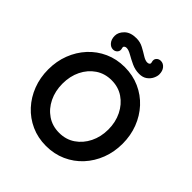

<svg xmlns="http://www.w3.org/2000/svg" viewBox="-240 -1066 1239 1239"><g transform="rotate(45 379.5 -446.5)"><path d="M719 -350Q719 -275 694 -210Q669 -145 623.5 -95.5Q578 -46 515.5 -18Q453 10 379 10Q305 10 243 -18Q181 -46 135.5 -95.5Q90 -145 65 -210Q40 -275 40 -350Q40 -425 65 -490Q90 -555 135.5 -604.5Q181 -654 243 -682Q305 -710 379 -710Q453 -710 515.5 -682Q578 -654 623.5 -604.5Q669 -555 694 -490Q719 -425 719 -350ZM589 -350Q589 -417 562 -471.5Q535 -526 488 -558Q441 -590 379 -590Q317 -590 270 -558Q223 -526 196.5 -472Q170 -418 170 -350Q170 -283 196.5 -228.5Q223 -174 270 -142Q317 -110 379 -110Q441 -110 488 -142Q535 -174 562 -228.5Q589 -283 589 -350ZM245 -736Q223 -736 206.5 -755.5Q190 -775 190 -807Q190 -839 218.5 -867Q247 -895 301 -895Q335 -895 364 -879.5Q393 -864 417.5 -848.5Q442 -833 460 -833Q471 -833 477 -838.5Q483 -844 480 -854Q473 -877 485 -890Q497 -903 515 -903Q538 -903 554 -884Q570 -865 570 -834Q570 -817 560 -796Q550 -775 529 -759.5Q508 -744 475 -744Q438 -744 405 -759.5Q372 -775 345 -790.5Q318 -806 300 -806Q290 -806 283.5 -800.5Q277 -795 280 -785Q287 -763 275 -749.5Q263 -736 245 -736Z"/></g></svg>

Font: Quicksand Light
Style: Bold
Weight: 700
Version: Version 3.004